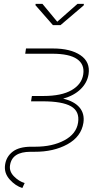

<svg xmlns="http://www.w3.org/2000/svg" viewBox="-20 -776 526 981"><path d="M272.5 -665 376 -756.3H408.7L407.7 -748.5L289.1 -647.5H250.5L161.1 -749.5L162.1 -756.3H196.8ZM202.6 -285.6Q294.4 -285.6 345.9 -315.4Q397.5 -345.2 405.3 -396Q413.1 -446.8 373.8 -474.1Q334.5 -501.5 246.6 -501.5H108.9L112.8 -528.3H250.5Q340.3 -528.3 391.1 -493.9Q441.9 -459.5 432.6 -397Q425.8 -353.5 392.1 -320.6Q358.4 -287.6 302.7 -272Q359.9 -258.3 386.5 -226.6Q413.1 -194.8 406.2 -148.4Q395 -77.6 324.5 -38.8Q253.9 0 156.2 -0.5H136.2Q41 -0.5 31.2 68.8Q26.4 99.6 51.3 125Q76.2 150.4 106 159.2L94.2 184.6Q59.6 174.3 29.8 141.4Q0 108.4 5.9 66.4Q11.7 24.4 44.7 -1Q77.6 -26.4 140.1 -26.4H160.2Q247.6 -26.4 308.8 -59.1Q370.1 -91.8 378.9 -149.4Q387.7 -207 343 -232.7Q298.3 -258.3 198.2 -258.3H138.7L142.1 -280.8L142.6 -282.2L143.1 -285.6Z"/></svg>

Font: Roboto-ThinItalic
Style: Italic
Weight: 250
Italic angle: -12°
Designer: Google
Version: Version 1.100141; 2013; ttfautohint (v0.94.14-c901) -l 8 -r 